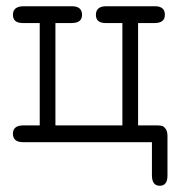

<svg xmlns="http://www.w3.org/2000/svg" viewBox="-20 -451 565 609"><path d="M21 -26.9Q21 -51.8 50.8 -53.2H106V-377.9H50.8Q21 -378.9 21 -403.8Q21 -430.7 54.2 -431.2H208Q240.2 -431.2 240.2 -403.8Q240.2 -377.9 207 -377.9Q207 -377.9 155.8 -377.9V-53.2H368.2V-377.9H313Q284.2 -378.9 284.2 -403.8Q284.2 -430.7 315.9 -431.2H471.2Q503.4 -431.2 502.9 -403.8Q502.9 -377.9 470.2 -377.9H418V-53.2H480Q488.8 -53.2 494.4 -51.5Q500 -49.8 505.6 -42Q511.2 -34.2 511.2 -19V106Q511.2 138.2 486.8 138.2Q461.9 138.2 461.9 105V0H53.2Q21 0 21 -26.9Z"/></svg>

Font: CMU Typewriter Text
Style: Light
Weight: 200
Version: Version 0.7.0